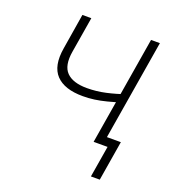

<svg xmlns="http://www.w3.org/2000/svg" viewBox="-128 -640 817 897"><g transform="rotate(20 281.0 -191.5)"><path d="M259.8 -183.1Q168.5 -183.1 126.7 -227.1Q85 -271 100.1 -362.3L128.9 -539.1H173.3L144 -362.3Q131.8 -289.6 163.6 -257.3Q195.3 -225.1 265.1 -225.1Q312 -225.1 358.2 -235.4Q404.3 -245.6 454.1 -263.2L446.3 -219.2Q408.2 -207 376.7 -199Q345.2 -190.9 317.1 -187Q289.1 -183.1 259.8 -183.1ZM380.9 0 470.2 -539.1H514.2L424.8 0ZM424.3 156.2 450.2 0H402.8L409.7 -42H501L468.3 156.2Z"/></g></svg>

Font: Inter 18pt ExtraLight
Style: Italic
Weight: 250
Italic angle: -9.3988°
Designer: Rasmus Andersson
Foundry: rsms
Version: Version 4.001;git-66647c0bb